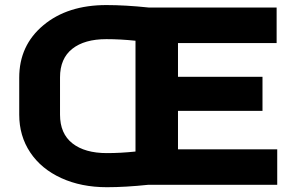

<svg xmlns="http://www.w3.org/2000/svg" viewBox="-20 -741 1132 770"><path d="M408.7 9.8Q305.7 9.8 225.6 -26.9Q145.5 -63.5 101.3 -129.6Q57.1 -195.8 57.1 -281.2V-429.7Q57.1 -559.1 154.1 -639.9Q251 -720.7 406.7 -720.7Q482.4 -720.7 575.7 -710.9H1089.4V-568.4H693.8V-433.1H1032.7V-296.4H693.8V-142.1H1091.8V0H575.7Q482.4 9.8 408.7 9.8ZM406.7 -584Q318.8 -584 269.8 -545.2Q220.7 -506.3 220.7 -430.7V-281.2Q220.7 -205.1 270.5 -166Q320.3 -127 408.7 -127Q463.9 -127 523.4 -133.3V-577.6Q463.4 -584 406.7 -584Z"/></svg>

Font: Bert Sans Black
Style: Regular
Weight: 900
Designer: Christian Robertson, Adam Twardoch, & Cristiano Sobral
Foundry: Google
Version: Version 12.135;January 10, 2020;FontCreator 12.0.0.2547 64-b